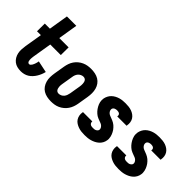

<svg xmlns="http://www.w3.org/2000/svg" viewBox="2 -1362 1996 1996"><g transform="rotate(45 1000.0 -363.5)"><path d="M263 8Q236 8 210.5 1.5Q185 -5 165 -20.5Q145 -36 132 -58Q119 -80 113.5 -105.5Q108 -131 109.5 -158.5Q111 -186 115 -213L147 -406H90L91 -520H166L201 -735H339L304 -520H441L440 -406H285L250 -194Q249 -186 248 -177Q247 -168 246.5 -159.5Q246 -151 247 -142.5Q248 -134 250 -126Q252 -118 258 -112Q264 -106 273 -106Q282 -106 289.5 -113Q297 -120 301.5 -128Q306 -136 310 -145Q314 -154 316.5 -162.5Q319 -171 321.5 -180Q324 -189 325 -198L454 -171Q449 -149 440 -127Q431 -105 418.5 -84.5Q406 -64 389.5 -46Q373 -28 352.5 -15.5Q332 -3 309 2.5Q286 8 263 8Z M707 8Q677 8 648 2Q619 -4 595 -18.5Q571 -33 555 -56Q539 -79 531 -107Q523 -135 523.5 -164.5Q524 -194 529 -225L549 -345Q553 -369 561.5 -394Q570 -419 585 -441Q600 -463 621 -480.5Q642 -498 666.5 -509Q691 -520 716 -524Q741 -528 766 -528Q796 -528 825 -522Q854 -516 878 -501.5Q902 -487 918.5 -464Q935 -441 942.5 -413Q950 -385 950 -355.5Q950 -326 945 -295L925 -175Q921 -151 912 -126Q903 -101 888 -79Q873 -57 852 -39.5Q831 -22 807 -11Q783 0 757.5 4Q732 8 707 8ZM707 -106Q723 -106 739 -113.5Q755 -121 765.5 -134Q776 -147 781.5 -162.5Q787 -178 790 -194L810 -314Q812 -325 812.5 -336Q813 -347 812.5 -357.5Q812 -368 809.5 -378Q807 -388 801.5 -396.5Q796 -405 786.5 -409.5Q777 -414 766 -414Q750 -414 734.5 -406.5Q719 -399 708 -386Q697 -373 691.5 -357.5Q686 -342 684 -326L664 -206Q662 -195 661 -184Q660 -173 661 -162.5Q662 -152 664.5 -142Q667 -132 672.5 -123.5Q678 -115 687 -110.5Q696 -106 707 -106Z M1202 8Q1178 8 1155 5.5Q1132 3 1110.5 -4.5Q1089 -12 1070 -24Q1051 -36 1038.5 -54.5Q1026 -73 1021.5 -96Q1017 -119 1021 -143L1023 -150H1160L1159 -148Q1158 -138 1162 -129Q1166 -120 1174 -114.5Q1182 -109 1192 -107.5Q1202 -106 1212 -106Q1221 -106 1230.5 -107Q1240 -108 1248.5 -112Q1257 -116 1264 -123Q1271 -130 1273 -139Q1275 -153 1269 -164.5Q1263 -176 1253.5 -184.5Q1244 -193 1232 -197.5Q1220 -202 1208 -206.5Q1196 -211 1183.5 -216Q1171 -221 1160.5 -227.5Q1150 -234 1140.5 -242.5Q1131 -251 1122.5 -260Q1114 -269 1107 -279.5Q1100 -290 1093.5 -301Q1087 -312 1082.5 -324Q1078 -336 1075 -348.5Q1072 -361 1072 -374.5Q1072 -388 1074 -402Q1078 -422 1088 -441.5Q1098 -461 1113.5 -476Q1129 -491 1148.5 -501.5Q1168 -512 1188.5 -518Q1209 -524 1229.5 -526Q1250 -528 1271 -528Q1294 -528 1317 -525.5Q1340 -523 1361 -515.5Q1382 -508 1400 -495Q1418 -482 1429.5 -464Q1441 -446 1444.5 -423.5Q1448 -401 1444 -378L1443 -370H1306V-372Q1308 -382 1305.5 -390.5Q1303 -399 1296 -404.5Q1289 -410 1279.5 -412Q1270 -414 1261 -414Q1253 -414 1245 -412.5Q1237 -411 1229.5 -407.5Q1222 -404 1216 -397Q1210 -390 1209 -382Q1207 -368 1213 -356Q1219 -344 1228 -336Q1237 -328 1249 -323Q1261 -318 1273.5 -313.5Q1286 -309 1297.5 -304Q1309 -299 1320 -292.5Q1331 -286 1340.5 -278Q1350 -270 1358.5 -260.5Q1367 -251 1374.5 -241Q1382 -231 1387.5 -219.5Q1393 -208 1398 -196.5Q1403 -185 1405.5 -172Q1408 -159 1409 -145.5Q1410 -132 1407 -119Q1404 -98 1393 -78Q1382 -58 1365 -43Q1348 -28 1328 -18Q1308 -8 1287 -2Q1266 4 1244.5 6Q1223 8 1202 8Z M1702 8Q1678 8 1655 5.5Q1632 3 1610.5 -4.5Q1589 -12 1570 -24Q1551 -36 1538.5 -54.5Q1526 -73 1521.5 -96Q1517 -119 1521 -143L1523 -150H1660L1659 -148Q1658 -138 1662 -129Q1666 -120 1674 -114.5Q1682 -109 1692 -107.5Q1702 -106 1712 -106Q1721 -106 1730.5 -107Q1740 -108 1748.5 -112Q1757 -116 1764 -123Q1771 -130 1773 -139Q1775 -153 1769 -164.5Q1763 -176 1753.5 -184.5Q1744 -193 1732 -197.5Q1720 -202 1708 -206.5Q1696 -211 1683.5 -216Q1671 -221 1660.5 -227.5Q1650 -234 1640.5 -242.5Q1631 -251 1622.5 -260Q1614 -269 1607 -279.5Q1600 -290 1593.5 -301Q1587 -312 1582.5 -324Q1578 -336 1575 -348.5Q1572 -361 1572 -374.5Q1572 -388 1574 -402Q1578 -422 1588 -441.5Q1598 -461 1613.5 -476Q1629 -491 1648.5 -501.5Q1668 -512 1688.5 -518Q1709 -524 1729.5 -526Q1750 -528 1771 -528Q1794 -528 1817 -525.5Q1840 -523 1861 -515.5Q1882 -508 1900 -495Q1918 -482 1929.5 -464Q1941 -446 1944.5 -423.5Q1948 -401 1944 -378L1943 -370H1806V-372Q1808 -382 1805.5 -390.5Q1803 -399 1796 -404.5Q1789 -410 1779.5 -412Q1770 -414 1761 -414Q1753 -414 1745 -412.5Q1737 -411 1729.5 -407.5Q1722 -404 1716 -397Q1710 -390 1709 -382Q1707 -368 1713 -356Q1719 -344 1728 -336Q1737 -328 1749 -323Q1761 -318 1773.5 -313.5Q1786 -309 1797.5 -304Q1809 -299 1820 -292.5Q1831 -286 1840.5 -278Q1850 -270 1858.5 -260.5Q1867 -251 1874.5 -241Q1882 -231 1887.5 -219.5Q1893 -208 1898 -196.5Q1903 -185 1905.5 -172Q1908 -159 1909 -145.5Q1910 -132 1907 -119Q1904 -98 1893 -78Q1882 -58 1865 -43Q1848 -28 1828 -18Q1808 -8 1787 -2Q1766 4 1744.5 6Q1723 8 1702 8Z"/></g></svg>

Font: Iosevka Term Curly Heavy
Style: Italic
Weight: 900
Italic angle: -9°
Designer: Belleve Invis
Foundry: Belleve Invis
Version: Version 32.3.0